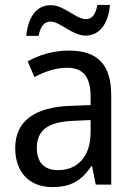

<svg xmlns="http://www.w3.org/2000/svg" viewBox="-20 -752 548 782"><path d="M87 -606H137C145 -644 159 -664 186 -664C225 -664 275 -607 328 -607C385 -607 421 -654 428 -732H377C369 -695 357 -674 330 -674C289 -674 242 -731 187 -731C126 -731 94 -679 87 -606ZM261 -546C197 -546 138 -528 93 -502L120 -438C162 -460 206 -476 253 -476C316 -476 349 -443 349 -357V-324L269 -321C117 -316 42 -256 42 -149C42 -49 101 10 193 10C270 10 312 -17 352 -75H355L370 0H433V-364C433 -486 380 -546 261 -546ZM281 -260 349 -263V-213C349 -111 293 -59 216 -59C164 -59 130 -87 130 -149C130 -218 170 -256 281 -260Z"/></svg>

Font: Noto Sans Lao SemiCondensed
Style: Regular
Weight: 400
Width: 4
Designer: Monotype Design Team
Foundry: Monotype Imaging Inc.
Version: Version 2.004